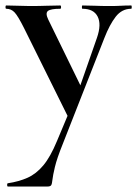

<svg xmlns="http://www.w3.org/2000/svg" viewBox="-38 -406 501 701"><path d="M170 109 222 -15 220 40 50 -303Q28 -347 15.5 -360.5Q3 -374 -15 -374Q-18 -374 -18 -380Q-18 -386 -15 -386Q5 -386 27.5 -385Q50 -384 70 -384Q106 -384 133 -385Q160 -386 182 -386Q185 -386 185 -380Q185 -374 182 -374Q147 -374 137 -366Q127 -358 138 -335L265 -75L228 -16L316 -268Q333 -317 318.5 -345.5Q304 -374 263 -374Q261 -374 261 -380Q261 -386 263 -386Q287 -386 308.5 -385Q330 -384 364 -384Q388 -384 403.5 -385Q419 -386 441 -386Q443 -386 443 -380Q443 -374 441 -374Q407 -374 384.5 -345Q362 -316 343 -267L191 120Q170 172 162.5 203.5Q155 235 153.5 250Q152 265 149 270Q146 275 135 275H-9Q-12 275 -12 269Q-12 263 -9 263Q31 257 62.5 243Q94 229 120 198Q146 167 170 109Z"/></svg>

Font: Cormorant Garamond Light
Style: Regular
Weight: 300
Designer: Christian Thalmann (Catharsis Fonts)
Foundry: Catharsis Fonts
Version: Version 4.001